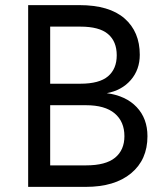

<svg xmlns="http://www.w3.org/2000/svg" viewBox="-20 -730 640 750"><path d="M90 0V-710H290Q407 -710 466.5 -658Q526 -606 526 -516Q526 -458 491 -417.5Q456 -377 397 -366Q472 -356 514 -311.5Q556 -267 556 -198Q556 -106 492 -53Q428 0 315 0ZM176 -403H294Q368 -403 402 -432Q436 -461 436 -514Q436 -568 402 -597Q368 -626 294 -626H176ZM176 -84H316Q393 -84 429.5 -114Q466 -144 466 -198Q466 -255 428 -287Q390 -319 316 -319H176Z"/></svg>

Font: Geist Mono
Style: Regular
Weight: 400
Monospace: yes
Designer: Basement.studio, Andrés Briganti, Mateo Zaragoza
Foundry: Basement.studio, Vercel, Andrés Briganti, Guido Ferreyra, Mateo Zaragoza
Version: Version 1.500; ttfautohint (v1.8.4.7-5d5b)